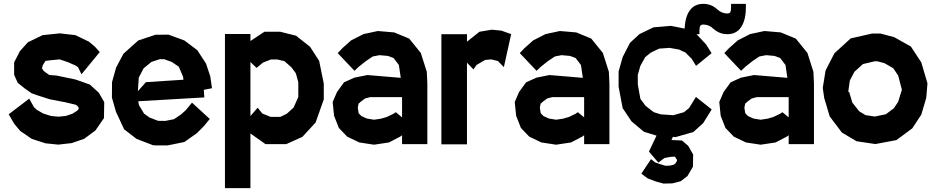

<svg xmlns="http://www.w3.org/2000/svg" viewBox="-20 -752 4876 1001"><path d="M495.1 -268.6 523.4 -219.7 522 -136.2 477.5 -71.8 418.9 -28.3 353.5 -5.9 283.7 2 216.8 -4.9 146 -27.8 85.9 -68.8 54.2 -106.4 25.4 -156.2 132.3 -237.8 156.7 -193.8 170.9 -180.2 205.1 -160.2 245.6 -147.5 284.2 -143.6 322.8 -147.5 357.9 -159.2 384.3 -176.3 390.6 -185.5V-189L385.3 -198.2L376 -205.6L322.8 -218.3L239.7 -234.4L183.1 -252.4L146 -265.1L109.4 -290.5L72.3 -320.3L53.7 -362.3V-426.8L83.5 -484.9L125.5 -531.7L202.1 -568.8L292 -578.1L373 -568.8L443.8 -534.7L475.1 -508.3L500 -480.5L404.8 -364.7L386.7 -401.9L374.5 -410.2L334.5 -427.7L291 -442.4L240.7 -437.5L217.3 -434.6L203.6 -413.1L198.7 -396.5L206.5 -383.8L214.8 -376.5L237.3 -360.8L273.4 -358.4L374 -337.4L448.7 -311Z M923.8 -155.3 948.7 -177.7 981 -216.8 1073.7 -131.8 1042 -93.3 1006.3 -57.6 941.4 -11.7 855 5.9H791L777.3 4.9L691.9 -27.8L627 -78.1L584.5 -169.4L563.5 -243.2L564 -323.7L585.4 -399.9L623.5 -471.7L700.7 -541L790.5 -570.8L858.9 -571.3L941.4 -541L1008.8 -490.2L1054.2 -420.4L1076.2 -354L1085.4 -292L1042.5 -283.7L1045.4 -244.1L700.7 -224.1L704.6 -203.6L731 -159.7L759.8 -139.2L804.2 -122.1L841.3 -121.6L886.7 -130.4ZM769.5 -429.2 728.5 -395.5 703.6 -347.7 698.7 -276.4 740.7 -323.7 936.5 -336.4 934.6 -351.6 912.1 -404.3 876 -428.7 835.9 -443.4H813Z M1596.7 -507.8 1644 -434.6 1668 -315.9V-233.9L1625.5 -113.3L1556.6 -38.6L1472.2 -0.5H1364.3L1285.6 -56.2V229H1152.8V-574.7H1285.6V-538.1L1358.4 -586.4H1441.4L1523.4 -565.9ZM1510.7 -191.4 1535.2 -246.1V-323.2L1522.5 -369.6L1499 -401.4L1462.4 -433.6L1425.3 -441.9H1392.6L1351.1 -425.8L1319.3 -399.4L1317.9 -397.9L1285.6 -428.7V-147L1323.2 -190.4L1347.7 -160.2L1391.1 -142.6H1441.4L1475.6 -159.2Z M2173.8 -476.1 2205.1 -377.9 2208 -316.9V-0.5H2076.2V-46.9L2066.9 -40L2007.8 -9.3L1930.2 2.4L1853.5 -9.3L1790 -39.6L1746.6 -85L1721.7 -148.4L1714.4 -220.2L1736.8 -272L1773.4 -322.8L1827.6 -347.2L1895.5 -360.8L2069.3 -346.2L2059.6 -413.1L2031.7 -449.7L2002.4 -460.4L1958.5 -464.4L1923.3 -457.5L1887.7 -433.6L1849.6 -403.3L1828.1 -382.8L1740.7 -475.1L1764.2 -500L1810.5 -541.5L1875 -574.2L1949.7 -590.3L2035.2 -583L2113.3 -550.8ZM2030.3 -158.2 2043.5 -167 2076.2 -140.1V-245.6H1910.2L1883.8 -238.8L1863.8 -224.1L1849.6 -211.9L1845.2 -190.4L1849.6 -162.6L1854.5 -156.7L1864.7 -146.5L1893.1 -133.8L1930.2 -127.9L1966.3 -133.3L1996.6 -142.1Z M2544.4 -597.2 2593.8 -592.3 2645 -574.2 2606.9 -401.9 2576.2 -433.6 2541.5 -442.4 2509.3 -439.5 2464.8 -413.6 2448.2 -390.1 2414.6 -425.3V0.5H2281.2V-573.7H2414.6V-534.7L2479.5 -586.4Z M3123 -476.1 3154.3 -377.9 3157.2 -316.9V-0.5H3025.4V-46.9L3016.1 -40L2957 -9.3L2879.4 2.4L2802.7 -9.3L2739.3 -39.6L2695.8 -85L2670.9 -148.4L2663.6 -220.2L2686 -272L2722.7 -322.8L2776.9 -347.2L2844.7 -360.8L3018.6 -346.2L3008.8 -413.1L2981 -449.7L2951.7 -460.4L2907.7 -464.4L2872.6 -457.5L2836.9 -433.6L2798.8 -403.3L2777.3 -382.8L2689.9 -475.1L2713.4 -500L2759.8 -541.5L2824.2 -574.2L2898.9 -590.3L2984.4 -583L3062.5 -550.8ZM2979.5 -158.2 2992.7 -167 3025.4 -140.1V-245.6H2859.4L2833 -238.8L2813 -224.1L2798.8 -211.9L2794.4 -190.4L2798.8 -162.6L2803.7 -156.7L2814 -146.5L2842.3 -133.8L2879.4 -127.9L2915.5 -133.3L2945.8 -142.1Z M3572.3 -188.5 3608.4 -246.6 3690.4 -181.6 3646 -109.9 3594.7 -63.5 3501.5 -37.1 3488.3 -38.6 3480.5 -22 3535.6 -19.5 3567.9 8.3 3593.8 53.7 3592.8 116.7 3564 166 3528.8 192.9 3484.9 204.1 3439.5 205.1 3399.4 194.3 3356.9 178.2 3323.7 153.3 3374 77.6 3396.5 95.2 3425.3 105 3449.7 112.3 3473.6 111.3 3492.2 106.9 3501 100.6 3509.3 87.4V81.1L3501.5 68.8L3497.6 64.5L3475.6 65.9L3444.3 71.8L3412.1 95.7L3363.3 38.1L3402.8 -44.9L3337.4 -64.9L3272.5 -119.1L3226.1 -188.5L3205.1 -299.8V-379.4L3226.6 -455.1L3264.6 -528.8L3314 -574.2L3386.7 -609.4L3477.5 -617.2L3553.7 -602.1L3612.3 -572.8L3661.1 -520.5L3689.9 -474.6L3608.9 -408.7L3585.9 -445.8L3553.7 -478L3520 -493.7L3471.2 -502.4L3416.5 -498.5L3372.6 -477.5L3343.8 -454.1L3318.4 -408.2L3305.2 -361.8V-311L3318.8 -236.3L3346.2 -199.7L3388.7 -167L3425.3 -155.8L3490.2 -151.4L3545.9 -167Z M4189.5 -476.1 4220.7 -377.9 4223.6 -316.9V-0.5H4091.8V-46.9L4082.5 -40L4023.4 -9.3L3945.8 2.4L3869.1 -9.3L3805.7 -39.6L3762.2 -85L3737.3 -148.4L3730 -220.2L3752.4 -272L3789.1 -322.8L3843.3 -347.2L3911.1 -360.8L4085 -346.2L4075.2 -413.1L4047.4 -449.7L4018.1 -460.4L3974.1 -464.4L3939 -457.5L3903.3 -433.6L3865.2 -403.3L3843.8 -382.8L3756.3 -475.1L3779.8 -500L3826.2 -541.5L3890.6 -574.2L3965.3 -590.3L4050.8 -583L4128.9 -550.8ZM4045.9 -158.2 4059.1 -167 4091.8 -140.1V-245.6H3925.8L3899.4 -238.8L3879.4 -224.1L3865.2 -211.9L3860.8 -190.4L3865.2 -162.6L3870.1 -156.7L3880.4 -146.5L3908.7 -133.8L3945.8 -127.9L3981.9 -133.3L4012.2 -142.1ZM3549.3 -590.3Q3549.3 -657.7 3574.2 -694.8Q3599.1 -731.9 3646.5 -731.9Q3688.5 -731.9 3719.7 -703.1Q3743.2 -681.6 3772 -681.6Q3782.7 -681.6 3787.1 -688.2Q3791.5 -694.8 3791.5 -715.3V-731.9H3868.7V-715.3Q3868.7 -647.9 3844 -610.8Q3819.3 -573.7 3772 -573.7Q3758.3 -573.7 3745.4 -576.9Q3732.4 -580.1 3720.7 -586.7Q3709 -593.3 3698.7 -602.5Q3687 -613.8 3674.1 -618.9Q3661.1 -624 3646.5 -624Q3635.7 -624 3631.1 -617.4Q3626.5 -610.8 3626.5 -590.3V-573.7H3549.3Z M4729 -509.3 4783.2 -426.8 4815.4 -317.4 4809.1 -242.2 4783.2 -154.3 4736.3 -83 4653.3 -21.5 4543.9 -1 4445.8 -15.6 4369.1 -61 4305.7 -145 4276.9 -241.7 4269.5 -293.9 4284.2 -384.8 4330.1 -474.1 4415 -551.8 4526.4 -577.1H4570.8L4642.1 -558.1ZM4662.6 -221.2 4678.2 -272 4682.1 -283.7 4662.6 -358.4 4636.7 -396.5 4590.8 -422.9 4553.2 -432.6H4541L4479 -418L4434.6 -377.9L4410.6 -332L4402.3 -272.5L4406.7 -273.9L4423.8 -216.8L4459.5 -171.9L4492.2 -151.9L4540.5 -144.5L4598.1 -156.2L4640.1 -187.5Z"/></svg>

Font: Gap Sans
Style: Black
Weight: 400
Designer: Alexandre Liziard and Etienne Ozeray
Foundry: Interstices.io
Version: Version 1.6.1 - December 3. 2014